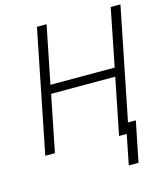

<svg xmlns="http://www.w3.org/2000/svg" viewBox="-127 -808 929 1077"><g transform="rotate(-15 337.0 -269.0)"><path d="M532 0H476L541.5 -327H169L103.5 0H47.5L189.5 -711H245.5L178.5 -377H551.5L618 -711H674.5ZM542.5 173.5H486L532.5 -60.5H589.5Z"/></g></svg>

Font: Roberto Sans Light
Style: Italic
Weight: 300
Italic angle: -11°
Designer: Google
Version: Version 1.00;June 11, 2020;FontCreator 12.0.0.2522 64-bit; t